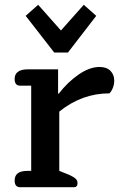

<svg xmlns="http://www.w3.org/2000/svg" viewBox="-20 -780 502 800"><path d="M87 -714 139 -760 234 -653 329 -760 381 -714 263 -561H206ZM41 -28Q41 -68 94 -68H110V-423H64Q41 -423 41 -451Q41 -471 55 -481Q69 -491 94 -491H222V-390H225Q261 -437 307 -469Q353 -501 395 -501Q424 -501 440 -485Q456 -469 456 -444Q456 -429 450.5 -414.5Q445 -400 436 -391Q321 -391 227 -315V-68L267 -52Q287 -43 295 -35.5Q303 -28 303 -17Q303 0 288 0H64Q41 0 41 -28Z"/></svg>

Font: Maitree Semibold
Style: Regular
Weight: 600
Designer: CadsonDemak Team
Foundry: CadsonDemak
Version: Version 1.000